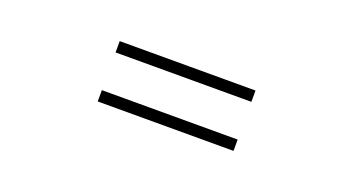

<svg xmlns="http://www.w3.org/2000/svg" viewBox="-28 -667 1057 574"><g transform="rotate(20 500.0 -380.0)"><path d="M284 -476H716V-440H284ZM284 -320H716V-284H284Z"/></g></svg>

Font: 思源黑体R
Style: Regular
Weight: 400
Designer: Ryoko NISHIZUKA  (kana & ideographs); Paul D. Hunt (Latin, Greek & Cyrillic); Wenlong ZHANG  (bopomofo); Sandoll Communi
Foundry: Adobe Systems Incorporated
Version: Version 1.00 June 24, 2014, initial release